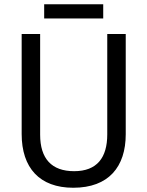

<svg xmlns="http://www.w3.org/2000/svg" viewBox="-20 -874 694 904"><path d="M466 -854H188V-787H466ZM572 -242V-714H485V-241C485 -132 437 -68 329 -68C223 -68 169 -127 169 -240V-714H82V-243C82 -84 166 10 325 10C492 10 572 -89 572 -242Z"/></svg>

Font: Noto Sans Georgian SemiCondensed
Style: Regular
Weight: 400
Width: 4
Designer: Monotype Design Team, Akaki Razmadze
Foundry: Google LLC
Version: Version 2.005